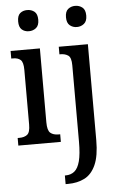

<svg xmlns="http://www.w3.org/2000/svg" viewBox="-64 -801 664 1084"><g transform="rotate(-5 268.0 -259.0)"><path d="M132 -638Q108 -638 92 -652Q76 -666 76 -698Q76 -731 92 -744.5Q108 -758 132 -758Q156 -758 173 -744.5Q190 -731 190 -698Q190 -666 173 -652Q156 -638 132 -638ZM16 0V-43H26Q54 -43 70.5 -56Q87 -69 87 -113V-423Q87 -466 72 -479.5Q57 -493 30 -493H19V-536H185V-117Q185 -71 201.5 -57Q218 -43 247 -43H257V0ZM404 -638Q381 -638 364 -652Q347 -666 347 -698Q347 -731 364 -744.5Q381 -758 404 -758Q427 -758 444.5 -744.5Q462 -731 462 -698Q462 -666 444.5 -652Q427 -638 404 -638ZM263 240V191H268Q297 191 317.5 174.5Q338 158 348.5 118Q359 78 359 8V-425Q359 -469 341.5 -481Q324 -493 298 -493H292V-536H457V8Q457 97 434 148Q411 199 370.5 219.5Q330 240 277 240Z"/></g></svg>

Font: Noto Serif Lao ExtraCondensed Medium
Style: Regular
Weight: 500
Width: 2
Designer: Monotype Design Team
Foundry: Monotype Imaging Inc.
Version: Version 2.003; ttfautohint (v1.8.4.7-5d5b)